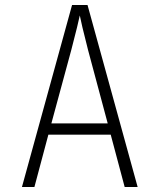

<svg xmlns="http://www.w3.org/2000/svg" viewBox="-20 -750 640 770"><path d="M68 0 269 -730H331L532 0H480L424 -210H174L118 0ZM186 -255H412L333 -550Q319 -604 310.5 -640.5Q302 -677 300 -688Q298 -677 289 -640.5Q280 -604 266 -550Z"/></svg>

Font: NKDuy Mono Thin
Style: Regular
Weight: 100
Monospace: yes
Designer: NKDuy
Foundry: NKDuy
Version: Version 2.251; ttfautohint (v1.8.4.7-5d5b)